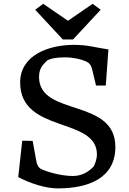

<svg xmlns="http://www.w3.org/2000/svg" viewBox="-20 -997 691 1028"><path d="M77.6 -48.8C139.6 -16.1 222.2 11.7 289.1 11.7C454.6 11.7 597.7 -43.5 597.7 -210.4C597.7 -474.1 189 -371.1 189 -584.5C189 -639.6 217.3 -655.3 231.9 -672.9C254.4 -685.5 288.1 -689.9 326.7 -689.9C373.5 -689.9 412.1 -680.2 439.5 -668.9C458 -660.2 467.8 -650.4 474.6 -620.6L494.1 -539.1H546.4L560.5 -732.4C485.8 -743.2 451.2 -756.8 375.5 -756.8C237.3 -756.8 87.9 -699.7 87.9 -555.7C87.9 -280.8 499 -373 499 -169.9C499 -145 487.8 -116.7 481.4 -105.5C460 -83.5 425.8 -54.7 369.6 -54.7C305.2 -54.7 228 -78.1 198.7 -92.8C192.4 -97.2 182.6 -101.6 175.3 -130.4L154.8 -242.7L99.1 -243.7ZM316.4 -785.6H371.1L519 -944.8L476.1 -976.6L343.8 -885.7L211.4 -976.6L168.5 -944.8Z"/></svg>

Font: Donegal One
Style: Regular
Weight: 400
Designer: Gary Lonergan
Foundry: Sorkin Type Co.
Version: Version 1.004